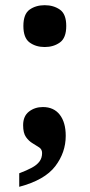

<svg xmlns="http://www.w3.org/2000/svg" viewBox="-20 -565 345 739"><path d="M54 154V102Q83 91 102.5 80.5Q122 70 132 56.5Q142 43 142 24Q142 10 131 2.5Q120 -5 105.5 -13.5Q91 -22 80 -37.5Q69 -53 69 -83Q69 -118 91.5 -135.5Q114 -153 145 -153Q187 -153 210 -123.5Q233 -94 233 -42Q233 22 192.5 75Q152 128 54 154ZM152 -384Q118 -384 94 -401.5Q70 -419 70 -465Q70 -511 94 -528Q118 -545 152 -545Q186 -545 210.5 -528Q235 -511 235 -465Q235 -419 210.5 -401.5Q186 -384 152 -384Z"/></svg>

Font: Noto Serif Kannada
Style: Bold
Weight: 700
Version: Version 2.003